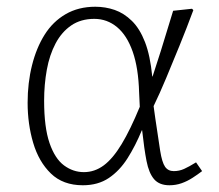

<svg xmlns="http://www.w3.org/2000/svg" viewBox="-20 -536 651 570"><path d="M226 14Q167 14 131 -21Q95 -56 78.5 -112Q62 -168 62 -231Q62 -290 75 -342Q88 -394 112.5 -433Q137 -472 175 -494Q213 -516 263 -516Q293 -516 320.5 -506.5Q348 -497 371.5 -474Q395 -451 410.5 -411Q426 -371 432 -309H433Q447 -351 457.5 -385Q468 -419 477 -448.5Q486 -478 494 -504L550 -510L554 -506Q534 -452 513 -400.5Q492 -349 473 -303.5Q454 -258 436 -221L441 -185Q450 -123 455.5 -88.5Q461 -54 470 -41Q479 -28 496 -28Q512 -28 526.5 -34.5Q541 -41 562 -54L580 -28Q567 -18 551.5 -8Q536 2 519 8Q502 14 483 14Q453 14 437.5 -4Q422 -22 415 -58Q408 -94 402 -149H401Q382 -103 358.5 -66Q335 -29 303 -7.5Q271 14 226 14ZM229 -25Q261 -25 288 -45Q315 -65 341 -108Q367 -151 395 -219L393 -261Q391 -334 374 -382.5Q357 -431 327.5 -455.5Q298 -480 260 -480Q220 -480 191.5 -460.5Q163 -441 145 -407Q127 -373 119 -329Q111 -285 111 -237Q111 -158 127 -111.5Q143 -65 170 -45Q197 -25 229 -25Z"/></svg>

Font: Literata ExtraLight
Style: Italic
Weight: 250
Italic angle: -2°
Designer: Latin by Veronika Burian and Jose Scaglione. Greek by Irene Vlachou. Cyrillic by Vera Evstafieva
Foundry: TypeTogether
Version: Version 3.002